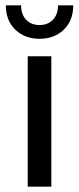

<svg xmlns="http://www.w3.org/2000/svg" viewBox="-20 -698 296 718"><path d="M83.7 -487.6V0H172V-487.6ZM37.3 -587C60.9 -564.3 91.1 -552.9 127.9 -552.9C164.7 -552.9 194.9 -564.3 218.5 -587C242.1 -609.7 253.9 -640 253.9 -678H196.9C196.9 -655.3 190.6 -637.4 178 -624.2C165.4 -611 148.7 -604.4 127.9 -604.4C107 -604.4 90.3 -611 77.7 -624.2C65.2 -637.4 58.9 -655.3 58.9 -678H1.8C1.8 -640 13.6 -609.7 37.3 -587Z"/></svg>

Font: Montserrat Ace
Style: Regular
Weight: 500
Designer: Julieta Ulanovsky
Foundry: Julieta Ulanovsky
Version: Version 1